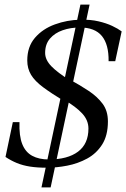

<svg xmlns="http://www.w3.org/2000/svg" viewBox="-20 -725 551 838"><path d="M184 7Q142 7 110.5 2Q79 -3 53.5 -13.5Q28 -24 4 -40L36 -192H65Q63 -132 77 -96.5Q91 -61 120.5 -45Q150 -29 193 -29Q275 -29 320.5 -63Q366 -97 366 -164Q366 -200 339 -229.5Q312 -259 259 -290L284 -378Q330 -353 367.5 -328Q405 -303 428 -272Q451 -241 451 -195Q451 -134 426 -94.5Q401 -55 360.5 -33Q320 -11 273.5 -2Q227 7 184 7ZM201 93H161L331 -705H371ZM286 -374 264 -281Q205 -317 168.5 -344Q132 -371 115.5 -398.5Q99 -426 99 -461Q99 -521 132.5 -560Q166 -599 219.5 -618.5Q273 -638 331 -639Q375 -640 409.5 -632Q444 -624 469.5 -612Q495 -600 511 -588L483 -458H454Q455 -531 424.5 -568Q394 -605 329 -605Q288 -605 253.5 -593Q219 -581 198 -556.5Q177 -532 177 -494Q177 -464 204 -436Q231 -408 286 -374Z"/></svg>

Font: STIX Two Text
Style: Italic
Weight: 400
Italic angle: -12°
Designer: Ross Mills, John Hudson & Paul Hanslow, Tiro Typeworks Ltd; with prior portions MicroPress Inc. and Coen Hoffman, Elsevi
Foundry: Tiro Typeworks Ltd
Version: Version 2.13 b171